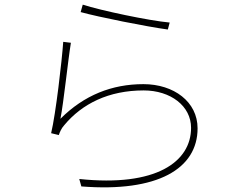

<svg xmlns="http://www.w3.org/2000/svg" viewBox="-20 -783 1040 826"><path d="M336 -763 327 -731C402 -710 613 -668 702 -656L710 -686C621 -694 413 -738 336 -763ZM285 -599 252 -603C246 -518 220 -294 200 -210L233 -202C237 -214 244 -231 256 -244C333 -337 448 -394 598 -394C714 -394 802 -327 802 -233C802 -87 652 22 321 -13L330 19C658 45 830 -57 830 -231C830 -345 728 -421 597 -421C462 -421 342 -374 240 -272C254 -343 272 -519 285 -599Z"/></svg>

Font: Noto Sans JP Thin
Style: Regular
Weight: 100
Designer: Ryoko NISHIZUKA 西塚涼子 (kana, bopomofo & ideographs); Paul D. Hunt (Latin, Greek & Cyrillic); Sandoll Communications 산돌커뮤니
Foundry: Adobe
Version: Version 2.004;hotconv 1.0.118;makeotfexe 2.5.65603